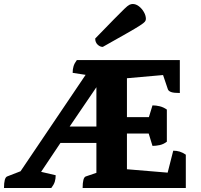

<svg xmlns="http://www.w3.org/2000/svg" viewBox="-33 -942 1006 962"><path d="M-13 0Q-13 -52 3 -58L70 -84L396 -567L331 -577Q331 -595 335.5 -610Q340 -625 352 -641H868V-476Q837 -476 824 -481Q811 -486 808 -495L784 -566L603 -550V-355H713L731 -414Q749 -414 767.5 -409.5Q786 -405 803 -393V-232Q786 -219 767 -215Q748 -211 731 -211L712 -273H603V-94L807 -77L835 -187Q852 -187 867 -182.5Q882 -178 898 -167V0H381Q381 -53 397 -58L450 -76V-226H270L173 -81L246 -64Q246 -46 241.5 -31.5Q237 -17 224 0ZM316 -308H450V-505ZM482 -707Q468 -707 456 -718.5Q444 -730 444 -749Q504 -811 538.5 -846Q573 -881 590 -897.5Q607 -914 615.5 -918Q624 -922 632 -922Q648 -922 663 -910.5Q678 -899 688 -881.5Q698 -864 698 -847Q698 -840 693 -833.5Q688 -827 668 -814Q648 -801 604 -776Q560 -751 482 -707Z"/></svg>

Font: Petrona ExtraBold
Style: Regular
Weight: 800
Designer: Ringo R. Seeber
Foundry: Ringo R. Seeber
Version: Version 2.001; ttfautohint (v1.8.3)